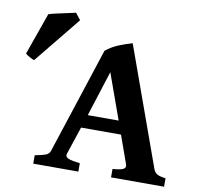

<svg xmlns="http://www.w3.org/2000/svg" viewBox="-81 -824 939 909"><g transform="rotate(10 388.0 -369.5)"><path d="M330.1 -207.5 285.6 -73.7Q280.8 -58.6 297.1 -51.8Q313.5 -44.9 353.5 -40.5V0H136.7V-40.5Q169.9 -46.4 187 -52.7Q204.1 -59.1 209 -73.7L376 -584.5Q402.8 -606.9 437.5 -621.1Q472.2 -635.3 501.5 -643.1L706.5 -73.7Q711.4 -60.1 722.9 -52.2Q734.4 -44.4 765.6 -40.5V0H510.7V-40.5Q548.3 -43 562 -50.3Q575.7 -57.6 569.8 -73.7L522 -207.5ZM499.5 -271 420.9 -489.7 351.1 -271ZM55.7 -483.4Q47.9 -485.4 34.4 -492.7Q21 -500 12.7 -507.3L84 -709Q94.7 -712.9 120.6 -718.8Q146.5 -724.6 173.3 -730.2Q200.2 -735.8 212.4 -738.8L237.3 -707Z"/></g></svg>

Font: Gentium Book Plus
Style: Bold
Weight: 700
Designer: Victor Gaultney, Annie Olsen, Iska Routamaa, Becca Hirsbrunner
Foundry: SIL International
Version: Version 6.101